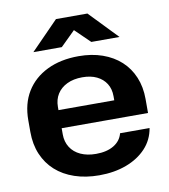

<svg xmlns="http://www.w3.org/2000/svg" viewBox="-83 -798 771 878"><g transform="rotate(-10 303.0 -359.0)"><path d="M308 10Q245 10 193.5 -7.5Q142 -25 106 -57.5Q70 -90 50.5 -136Q31 -182 31 -240V-294Q31 -371 65 -426.5Q99 -482 161.5 -512.5Q224 -543 308 -543Q369 -543 418.5 -525.5Q468 -508 503 -476Q538 -444 557 -398.5Q576 -353 576 -297V-232H152V-316H447L434 -300V-335Q434 -369 418.5 -393.5Q403 -418 375 -431.5Q347 -445 308 -445Q267 -445 237 -430.5Q207 -416 191 -390.5Q175 -365 175 -331V-203Q175 -169 191.5 -143Q208 -117 238.5 -103Q269 -89 310 -89Q360 -89 392.5 -108.5Q425 -128 434 -163H571Q562 -109 526 -70.5Q490 -32 434 -11Q378 10 308 10ZM108 -597 236 -728H382L508 -597H377L308 -664L240 -597Z"/></g></svg>

Font: Hubot Sans Condensed ExtraLight SemiBold
Style: Regular
Weight: 600
Version: Version 2.000